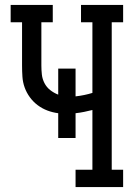

<svg xmlns="http://www.w3.org/2000/svg" viewBox="-20 -755 540 775"><path d="M285 0V-70H353V-311Q337 -307 320 -303.5Q303 -300 285 -298V-198H215V-298Q192 -301 171 -309Q150 -317 132 -330.5Q114 -344 100.5 -362.5Q87 -381 79.5 -402Q72 -423 70.5 -445.5Q69 -468 69 -491V-665H23V-735H193V-665H147V-491Q147 -472 149 -454Q151 -436 159.5 -419.5Q168 -403 182.5 -391.5Q197 -380 215 -373V-478H285V-366Q303 -368 320 -371.5Q337 -375 353 -380V-665H307V-735H477V-665H431V-70H477V0Z"/></svg>

Font: Iosevka Curly Slab
Style: Regular
Weight: 400
Monospace: yes
Designer: Belleve Invis
Foundry: Belleve Invis
Version: Version 22.1.2; ttfautohint (v1.8.4)